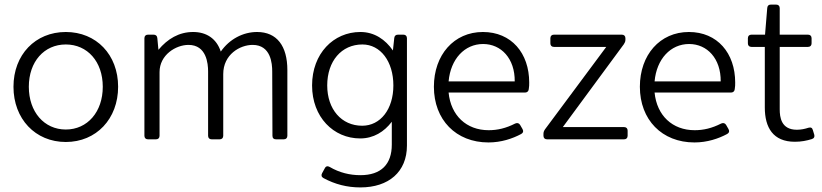

<svg xmlns="http://www.w3.org/2000/svg" viewBox="-20 -611 3607 842"><path d="M268.6 11.7C402.3 11.7 498 -89.8 498 -230.5C498 -371.1 402.3 -470.7 268.6 -470.7C134.8 -470.7 39.1 -371.1 39.1 -230.5C39.1 -89.8 134.8 11.7 268.6 11.7ZM268.6 -43C173.8 -43 106.4 -120.1 106.4 -230.5C106.4 -340.8 173.8 -416 268.6 -416C363.3 -416 430.7 -340.8 430.7 -230.5C430.7 -120.1 363.3 -43 268.6 -43Z M1107.4 -470.7C1045.9 -470.7 986.3 -439.5 948.2 -384.8C929.7 -441.4 885.7 -470.7 827.1 -470.7C764.6 -470.7 714.8 -440.4 674.8 -392.6L669.9 -444.3C668.9 -454.1 663.1 -459 653.3 -459H628.9C619.1 -459 613.3 -453.1 613.3 -443.4V-15.6C613.3 -5.9 619.1 0 628.9 0H664.1C673.8 0 679.7 -5.9 679.7 -15.6V-294.9C679.7 -370.1 751 -414.1 806.6 -414.1C885.7 -414.1 892.6 -332 892.6 -297.9V-15.6C892.6 -5.9 898.4 0 908.2 0H943.4C953.1 0 959 -5.9 959 -15.6V-286.1C959 -372.1 1032.2 -414.1 1087.9 -414.1C1168 -414.1 1173.8 -332 1173.8 -297.9L1174.8 -15.6C1174.8 -4.9 1180.7 0 1190.4 0H1224.6C1234.4 0 1240.2 -5.9 1240.2 -15.6V-303.7C1240.2 -409.2 1194.3 -470.7 1107.4 -470.7Z M1709 -444.3 1703.1 -389.6C1669.9 -437.5 1622.1 -470.7 1560.5 -470.7C1442.4 -470.7 1348.6 -376 1348.6 -236.3C1348.6 -97.7 1442.4 -3.9 1559.6 -3.9C1618.2 -3.9 1665 -33.2 1698.2 -77.1V23.4C1698.2 109.4 1651.4 157.2 1560.5 157.2C1514.6 157.2 1468.8 146.5 1425.8 121.1C1417 116.2 1409.2 117.2 1404.3 127L1392.6 148.4C1387.7 157.2 1389.6 165 1398.4 169.9C1449.2 197.3 1502 210.9 1560.5 210.9C1684.6 210.9 1764.6 142.6 1764.6 27.3V-443.4C1764.6 -453.1 1758.8 -459 1749 -459H1725.6C1715.8 -459 1710 -454.1 1709 -444.3ZM1568.4 -59.6C1477.5 -59.6 1415 -131.8 1415 -236.3C1415 -342.8 1477.5 -416 1569.3 -416C1648.4 -416 1705.1 -341.8 1705.1 -236.3C1705.1 -131.8 1648.4 -59.6 1568.4 -59.6Z M2300.8 -249C2300.8 -377.9 2222.7 -470.7 2097.7 -470.7C1970.7 -470.7 1882.8 -370.1 1882.8 -230.5C1882.8 -85.9 1979.5 13.7 2122.1 13.7C2177.7 13.7 2227.5 -2.9 2265.6 -23.4C2274.4 -28.3 2276.4 -36.1 2271.5 -44.9L2260.7 -63.5C2255.9 -71.3 2248 -73.2 2239.3 -69.3C2199.2 -48.8 2162.1 -40 2123 -40C2025.4 -40 1957 -104.5 1947.3 -205.1H2282.2C2291 -205.1 2297.9 -210 2298.8 -219.7C2300.8 -230.5 2300.8 -240.2 2300.8 -249ZM2237.3 -253.9H1947.3C1956.1 -352.5 2017.6 -418 2098.6 -418C2177.7 -418 2238.3 -354.5 2237.3 -253.9Z M2363.3 -24.4V-15.6C2363.3 -5.9 2369.1 0 2378.9 0H2716.8C2726.6 0 2732.4 -5.9 2732.4 -15.6V-38.1C2732.4 -47.9 2726.6 -53.7 2716.8 -53.7H2448.2L2715.8 -417C2719.7 -422.9 2722.7 -428.7 2722.7 -436.5V-443.4C2722.7 -453.1 2716.8 -459 2707 -459H2409.2C2399.4 -459 2393.6 -453.1 2393.6 -443.4V-420.9C2393.6 -411.1 2399.4 -405.3 2409.2 -405.3H2638.7L2370.1 -43.9C2366.2 -38.1 2363.3 -32.2 2363.3 -24.4Z M3204.1 -249C3204.1 -377.9 3126 -470.7 3001 -470.7C2874 -470.7 2786.1 -370.1 2786.1 -230.5C2786.1 -85.9 2882.8 13.7 3025.4 13.7C3081.1 13.7 3130.9 -2.9 3168.9 -23.4C3177.7 -28.3 3179.7 -36.1 3174.8 -44.9L3164.1 -63.5C3159.2 -71.3 3151.4 -73.2 3142.6 -69.3C3102.5 -48.8 3065.4 -40 3026.4 -40C2928.7 -40 2860.4 -104.5 2850.6 -205.1H3185.5C3194.3 -205.1 3201.2 -210 3202.1 -219.7C3204.1 -230.5 3204.1 -240.2 3204.1 -249ZM3140.6 -253.9H2850.6C2859.4 -352.5 2920.9 -418 3002 -418C3081.1 -418 3141.6 -354.5 3140.6 -253.9Z M3525.4 -50.8C3510.7 -45.9 3493.2 -42 3474.6 -42C3405.3 -42 3399.4 -97.7 3399.4 -131.8V-405.3H3523.4C3533.2 -405.3 3539.1 -411.1 3539.1 -420.9V-443.4C3539.1 -453.1 3533.2 -459 3523.4 -459H3399.4V-575.2C3399.4 -585 3393.6 -590.8 3383.8 -590.8H3360.4C3350.6 -590.8 3345.7 -585.9 3344.7 -576.2L3335 -459H3275.4C3265.6 -459 3259.8 -453.1 3259.8 -443.4V-420.9C3259.8 -411.1 3265.6 -405.3 3275.4 -405.3H3334V-139.6C3334 -51.8 3370.1 10.7 3465.8 10.7C3494.1 10.7 3517.6 5.9 3540 -1C3549.8 -3.9 3553.7 -11.7 3550.8 -20.5L3544.9 -40C3542 -50.8 3536.1 -53.7 3525.4 -50.8Z"/></svg>

Font: Ed Sans Neue Light
Style: Regular
Weight: 300
Designer: Stephen Hutchings
Version: Version 1.004;PS 001.004;hotconv 1.0.88;makeotf.lib2.5.64775